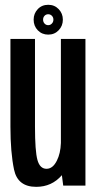

<svg xmlns="http://www.w3.org/2000/svg" viewBox="-20 -756 398 782"><path d="M237.5 0 232 -42.5Q191 5 127.5 5Q52 5 37.2 -65.2Q22.5 -135.5 22.5 -240V-597.5H122.5V-240.5Q122.5 -140.5 132.5 -104.5Q142.5 -68.5 169.5 -68.5Q195 -68.5 211.5 -101.5Q226.5 -131 228 -173.5V-597.5H328V0ZM176.5 -615Q151 -615 134 -632.5Q117 -650 117 -676Q117 -701 133.8 -718.8Q150.5 -736.5 176.5 -736.5Q202 -736.5 219 -718.8Q236 -701 236 -676Q236 -650.5 219 -632.8Q202 -615 176.5 -615ZM176.5 -653.5Q185 -653.5 191.2 -660Q197.5 -666.5 197.5 -676Q197.5 -685.5 191.2 -691.8Q185 -698 176.5 -698Q167.5 -698 161.5 -691.8Q155.5 -685.5 155.5 -676Q155.5 -666.5 161.5 -660Q167.5 -653.5 176.5 -653.5Z"/></svg>

Font: Anybody Condensed Medium
Style: Regular
Weight: 500
Width: 3
Designer: Tyler Finck
Foundry: Etcetera Type Company
Version: Version 1.010; ttfautohint (v1.8.3) -l 8 -r 50 -G 200 -x 14 